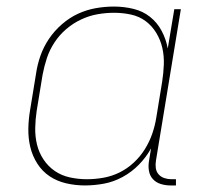

<svg xmlns="http://www.w3.org/2000/svg" viewBox="-20 -558 640 586"><path d="M239 8Q210 8 182 1.5Q154 -5 131.5 -20Q109 -35 94 -58.5Q79 -82 72.5 -109Q66 -136 66.5 -165Q67 -194 72 -223L90 -333Q94 -361 103.5 -388Q113 -415 129.5 -439.5Q146 -464 169 -484Q192 -504 218 -516Q244 -528 272 -533Q300 -538 328 -538Q358 -538 387 -531Q416 -524 438 -506.5Q460 -489 473.5 -463.5Q487 -438 492 -410L512 -530H532L456 -68Q454 -56 455.5 -45Q457 -34 464 -26Q471 -18 481.5 -14.5Q492 -11 503 -11H517V8H500Q485 8 470.5 3.5Q456 -1 446.5 -11.5Q437 -22 434.5 -37Q432 -52 435 -68L441 -105Q426 -78 404 -55.5Q382 -33 354.5 -18Q327 -3 297.5 2.5Q268 8 239 8ZM245 -11Q270 -11 295.5 -15.5Q321 -20 344.5 -31.5Q368 -43 388 -61.5Q408 -80 422 -102.5Q436 -125 444.5 -149.5Q453 -174 457 -199L475 -309Q479 -335 480 -361Q481 -387 475.5 -411.5Q470 -436 457 -457.5Q444 -479 424.5 -493.5Q405 -508 380 -513.5Q355 -519 328 -519Q303 -519 277.5 -514.5Q252 -510 227.5 -498.5Q203 -487 182 -469Q161 -451 146 -428Q131 -405 123 -380.5Q115 -356 110 -330L92 -220Q88 -194 87.5 -167.5Q87 -141 93 -116.5Q99 -92 113 -71Q127 -50 147.5 -36Q168 -22 193.5 -16.5Q219 -11 245 -11Z"/></svg>

Font: Iosevka Curly Thin Extended
Style: Italic
Weight: 100
Width: 7
Italic angle: -9°
Monospace: yes
Designer: Belleve Invis
Foundry: Belleve Invis
Version: Version 11.1.0; ttfautohint (v1.8.3)